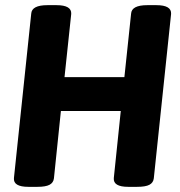

<svg xmlns="http://www.w3.org/2000/svg" viewBox="-20 -722 697 744"><path d="M90 2Q31 2 34 -32L101 -669Q103 -702 164 -702H199Q258 -702 256 -668L230 -423H462L488 -669Q490 -702 551 -702H586Q645 -702 643 -668L576 -31Q574 -14 559 -6Q544 2 511 2H477Q418 2 421 -32L448 -292H216L189 -31Q187 -14 172 -6Q157 2 125 2Z"/></svg>

Font: Asap Semi Condensed Semi Condensed Regular
Style: Bold Italic
Weight: 700
Width: 4
Italic angle: -6°
Designer: Pablo Cosgaya
Foundry: Omnibus-Type
Version: Version 3.001; ttfautohint (v1.8.4.7-5d5b)